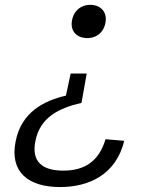

<svg xmlns="http://www.w3.org/2000/svg" viewBox="-20 -540 660 795"><path d="M360.5 -520C322 -523 286.5 -500 278.5 -457C269.5 -413.5 295.5 -385.5 334 -382.5C372.5 -379 408 -401 416.5 -445C425 -488 399.5 -516.5 360.5 -520ZM44.5 46.5C20 171 95.5 234.5 228.5 234.5C347.5 234.5 460 184 494.5 43L417 36.5C389.5 128.5 330 166.5 242 166.5C155.5 166.5 109.5 130 126.5 44.5C145.5 -54 223.5 -92.5 317.5 -114L339 -235.5H272.5L253 -144C163.5 -123.5 68 -76.5 44.5 46.5Z"/></svg>

Font: Monaspace Neon Light
Style: Italic
Weight: 300
Italic angle: -11°
Designer: Riley Cran & the Lettermatic Team
Foundry: Lettermatic
Version: Version 1.200 (Monaspace Neon)